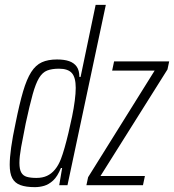

<svg xmlns="http://www.w3.org/2000/svg" viewBox="-20 -763 717 791"><path d="M124 8Q87 8 64 -0.5Q41 -9 30.5 -29Q20 -49 20 -84Q20 -113 26 -156Q32 -199 44 -255Q60 -335 75 -386Q90 -437 108.5 -466Q127 -495 152.5 -506.5Q178 -518 215 -518Q245 -518 265 -511Q285 -504 296 -488.5Q307 -473 307 -446H312L374 -743H416L258 0H224L236 -71H231Q217 -36 199 -19.5Q181 -3 162 2.5Q143 8 124 8ZM130 -30Q155 -30 173.5 -38.5Q192 -47 206.5 -64.5Q221 -82 231 -108Q238 -126 246 -154Q254 -182 262 -215.5Q270 -249 277 -283Q284 -317 288 -348Q292 -379 292 -401Q292 -444 276 -462Q260 -480 223 -480Q194 -480 174.5 -472.5Q155 -465 141 -442Q127 -419 114.5 -374Q102 -329 86 -255Q74 -196 67 -156.5Q60 -117 60 -92Q60 -66 67.5 -52.5Q75 -39 90.5 -34.5Q106 -30 130 -30ZM336 0 343 -33 617 -472H442L450 -510H677L670 -477L394 -38H577L569 0Z"/></svg>

Font: Saira ExtraCondensed ExtraLight
Style: Italic
Weight: 250
Width: 2
Italic angle: -12°
Designer: Hector Gatti with collaboration of the Omnibus-Type team
Foundry: Omnibus-Type
Version: Version 1.101